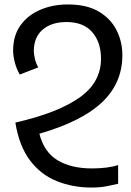

<svg xmlns="http://www.w3.org/2000/svg" viewBox="-20 -744 589 863"><path d="M391 99Q307 99 235 70Q163 41 114.5 -23.5Q66 -88 49 -193Q238 -236 336 -304.5Q434 -373 434 -480Q434 -554 394.5 -599.5Q355 -645 279 -645Q212 -645 172 -611Q132 -577 132 -514Q132 -501 137 -479.5Q142 -458 152 -441L69 -409Q55 -432 47 -462Q39 -492 39 -517Q39 -584 72 -630Q105 -676 161 -700Q217 -724 285 -724Q370 -724 424 -692Q478 -660 504 -608Q530 -556 530 -496Q530 -371 439 -284.5Q348 -198 157 -143Q178 -60 239 -23.5Q300 13 393 13Q430 13 460 9Q490 5 511 -2V82Q495 86 462.5 92.5Q430 99 391 99Z"/></svg>

Font: Noto Sans Living
Style: Regular
Weight: 400
Designer: Monotype Design Team
Foundry: Monotype Imaging Inc.
Version: Version 2.013; ttfautohint (v1.8.4.7-5d5b)